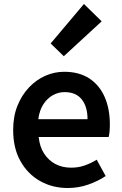

<svg xmlns="http://www.w3.org/2000/svg" viewBox="-20 -929 613 963"><path d="M320 14Q243 14 181 -21Q119 -56 82.5 -121Q46 -186 46 -277Q46 -345 67.5 -398.5Q89 -452 125.5 -490.5Q162 -529 207.5 -549Q253 -569 302 -569Q377 -569 428 -535.5Q479 -502 505 -442.5Q531 -383 531 -305Q531 -286 529.5 -269.5Q528 -253 525 -242H174Q179 -193 201 -159Q223 -125 257.5 -106.5Q292 -88 337 -88Q372 -88 403 -98.5Q434 -109 465 -128L510 -46Q471 -20 422 -3Q373 14 320 14ZM172 -331H419Q419 -394 390 -430.5Q361 -467 304 -467Q273 -467 245 -451.5Q217 -436 197.5 -406Q178 -376 172 -331ZM300 -647 234 -711 401 -909 490 -822Z"/></svg>

Font: Noto Sans HK Thin SemiBold
Style: Regular
Weight: 600
Version: Version 2.004-H2;hotconv 1.0.118;makeotfexe 2.5.65603